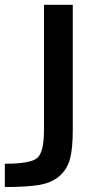

<svg xmlns="http://www.w3.org/2000/svg" viewBox="-48 -542 417 781"><path d="M-28.3 124Q76.2 124 103.5 100.6Q130.9 77.1 130.9 -12.7V-522.5H248V-12.7Q248 60.5 237.3 102.5Q226.6 144.5 195.3 172.9Q164.1 201.2 112.8 210Q61.5 218.8 -28.3 218.8Z"/></svg>

Font: Gen Shin Gothic Medium
Style: Regular
Weight: 500
Designer: [Source Han Sans]
Ryoko NISHIZUKA  (kana & ideographs); Paul D. Hunt (Latin, Greek & Cyrillic); Wenlong ZHANG  (bopomofo
Version: Version 1.002.20150607